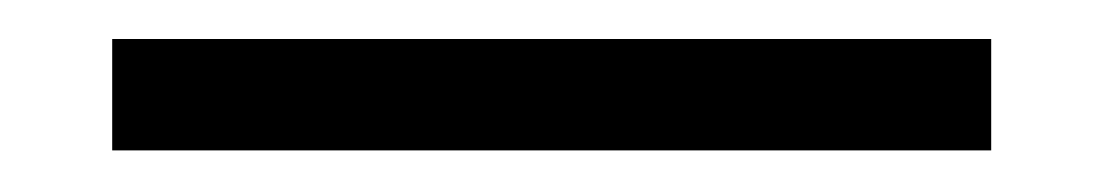

<svg xmlns="http://www.w3.org/2000/svg" viewBox="-20 125 552 96"><path d="M36.1 144.5H475.6V200.2H36.1Z"/></svg>

Font: Post No Bills Colombo
Style: Medium
Weight: 600
Designer: Kosala Senevirathne, Siva Puranthara, Lasantha Premarathna, Tharique Azeez
Foundry: Mooniak
Version: Version 1.220 ; ttfautohint (v1.5)